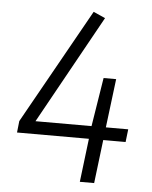

<svg xmlns="http://www.w3.org/2000/svg" viewBox="-50 -718 602 761"><g transform="rotate(5 251.0 -338.0)"><path d="M296 0 317 -173H31L36 -219L292 -676L339 -655L100 -224H323L354 -418H404L380 -224H469L463 -173H374L353 0Z"/></g></svg>

Font: Glekhifnjqigglhiwekvrgaqftz
Style: Regular
Weight: 300
Italic angle: -8°
Designer: Carrois Corporate & Edenspiekermann
Foundry: Carrois Corporate GbR & Edenspiekermann AG
Version: Version 2.001